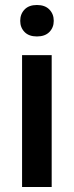

<svg xmlns="http://www.w3.org/2000/svg" viewBox="-20 -749 295 769"><path d="M187 0H68.4V-528.3H187ZM61 -665.5Q61 -692.9 78.4 -710.9Q95.7 -729 127.9 -729Q160.2 -729 177.7 -710.9Q195.3 -692.9 195.3 -665.5Q195.3 -638.7 177.7 -620.8Q160.2 -603 127.9 -603Q95.7 -603 78.4 -620.8Q61 -638.7 61 -665.5Z"/></svg>

Font: Roboto-o Medium
Style: Regular
Weight: 500
Designer: Google
Version: Version 2.134; 2016; ttfautohint (v1.6)